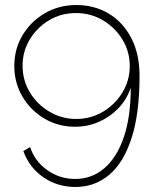

<svg xmlns="http://www.w3.org/2000/svg" viewBox="-20 -591 621 765"><path d="M37 -328Q37 -396 70 -451Q103 -506 159 -538.5Q215 -571 284 -571Q356 -571 413 -537Q470 -503 503 -439.5Q536 -376 536 -289Q536 -137 503.5 -38.5Q471 60 413.5 107Q356 154 281 154Q209 154 153 115.5Q97 77 73 11L100 -5Q119 52 168.5 87Q218 122 280 122Q346 122 396 79Q446 36 473.5 -45Q501 -126 501 -242Q486 -196 453 -161Q420 -126 375 -106Q330 -86 279 -86Q212 -86 157 -118.5Q102 -151 69.5 -206Q37 -261 37 -328ZM283 -539Q224 -539 176 -510.5Q128 -482 99 -434.5Q70 -387 70 -329Q70 -271 99 -223Q128 -175 177 -146Q226 -117 283 -117Q342 -117 390.5 -146Q439 -175 468 -223Q497 -271 497 -328Q497 -386 467.5 -434Q438 -482 389.5 -510.5Q341 -539 283 -539Z"/></svg>

Font: Raleway ExtraLight
Style: Regular
Weight: 200
Designer: Matt McInerney, Pablo Impallari, Rodrigo Fuenzalida
Foundry: Matt McInerney, Pablo Impallari, Rodrigo Fuenzalida
Version: Version 4.026